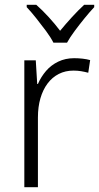

<svg xmlns="http://www.w3.org/2000/svg" viewBox="-20 -785 415 805"><path d="M291 -541Q309 -541 326.5 -539Q344 -537 358 -533L350 -480Q335 -484 320 -486.5Q305 -489 288 -489Q254 -489 226.5 -475Q199 -461 179.5 -435Q160 -409 149.5 -373Q139 -337 139 -292V0H82V-532H130L136 -433H139Q152 -463 173 -487.5Q194 -512 224 -526.5Q254 -541 291 -541ZM375 -755Q357 -736 335 -709Q313 -682 293 -655Q273 -628 261 -606H204Q193 -628 173 -655Q153 -682 131.5 -709Q110 -736 92 -755V-765H132Q158 -742 184.5 -713Q211 -684 232 -656Q255 -684 281.5 -713Q308 -742 333 -765H375Z"/></svg>

Font: Noto Sans Display Light
Style: Regular
Weight: 300
Designer: Monotype Design Team
Foundry: Monotype Imaging Inc.
Version: Version 2.003